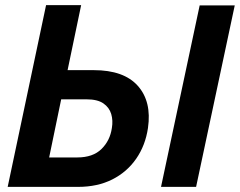

<svg xmlns="http://www.w3.org/2000/svg" viewBox="-20 -730 937 750"><path d="M10 0 160 -710H297L244 -456H346Q464 -456 518.5 -394.5Q573 -333 558 -230Q548 -162 512 -110Q476 -58 418.5 -29Q361 0 285 0ZM760 -709H897L746 0H609ZM172 -115H282Q343 -115 376.5 -148Q410 -181 417 -230Q422 -259 414.5 -284.5Q407 -310 384 -326Q361 -342 318 -342H219Z"/></svg>

Font: Raleway
Style: Bold Italic
Weight: 700
Italic angle: -12°
Designer: Matt McInerney, Pablo Impallari, Rodrigo Fuenzalida
Foundry: Matt McInerney, Pablo Impallari, Rodrigo Fuenzalida
Version: Version 4.101;RELEASE